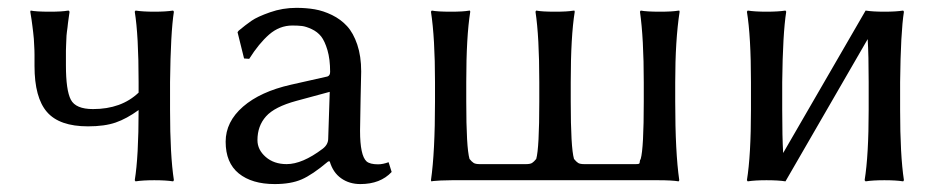

<svg xmlns="http://www.w3.org/2000/svg" viewBox="-20 -459 2414 489"><path d="M67.9 -291V-319.3Q67.9 -331.1 67.1 -342.5Q66.4 -354 66.2 -359.9Q65.9 -365.7 64.5 -376.7Q63 -387.7 62.7 -391.4Q62.5 -395 60.3 -409.4Q58.1 -423.8 57.1 -429.2L58.1 -432.1Q71.8 -429.2 106.9 -429.2Q122.1 -429.2 134 -429.9Q146 -430.7 150.4 -431.6L154.8 -432.1L157.2 -429.2Q156.7 -425.3 155 -413.8Q153.3 -402.3 153.1 -399.9Q152.8 -397.5 151.9 -388.9Q150.9 -380.4 150.4 -377.9L149.4 -368.2Q148.9 -360.8 148.9 -356.7Q148.9 -352.5 148.4 -345Q147.9 -337.4 147.9 -330.1V-313.5V-293Q147.9 -229 160.4 -205.1Q172.9 -181.2 216.8 -181.2Q289.1 -181.2 333 -223.1V-250Q333 -369.1 323.2 -429.2L325.2 -432.1Q343.8 -429.2 373 -429.2Q402.3 -429.2 420.9 -432.1L422.9 -429.2Q414.6 -376.5 413.1 -250V-179.2Q413.1 -63.5 422.9 0L420.9 2.9Q402.3 0 373 0Q343.8 0 325.2 2.9L323.2 0Q333 -59.6 333 -178.7Q302.7 -156.7 274.7 -147Q246.6 -137.2 204.1 -137.2Q131.3 -137.2 99.6 -173.8Q67.9 -210.4 67.9 -291Z M819.8 -225.1 734.9 -202.1Q679.2 -187 657.5 -162.6Q635.7 -138.2 635.7 -102.1Q635.7 -77.6 656.7 -59.3Q677.7 -41 710 -41Q750 -41 801.8 -80.1Q815.9 -90.8 815.9 -106ZM819.8 -47.9H815.9Q775.4 -13.7 748 -2Q720.7 9.8 679.7 9.8Q621.6 9.8 588.1 -17.3Q554.7 -44.4 554.7 -98.1Q554.7 -148.9 599.1 -187.5Q643.1 -225.6 720.7 -243.2L814 -264.2Q820.8 -266.6 820.8 -275.9Q820.8 -308.1 814 -331.3Q807.1 -354.5 797.9 -366.2Q788.6 -377.9 773.9 -384.8Q759.3 -391.6 749 -392.8Q738.8 -394 724.6 -394Q691.9 -394 665.5 -371.1Q639.2 -348.1 614.7 -309.1L601.6 -310.1L585 -377L587.9 -380.9Q606 -396 620.8 -406.2Q635.7 -416.5 667.7 -427.7Q699.7 -439 734.9 -439Q759.8 -439 781.5 -435.3Q803.2 -431.6 825.7 -420.7Q848.1 -409.7 864 -392.3Q879.9 -375 889.9 -345.5Q899.9 -315.9 899.9 -276.9Q899.9 -273.4 898.4 -208Q897 -142.6 897 -126Q897 -63 913.6 -47.9Q922.4 -40.5 942.9 -40.5Q955.1 -40.5 969.7 -45.9L977.5 -21Q948.7 9.8 897.9 9.8Q869.6 9.8 848.9 -4.9Q828.1 -19.5 819.8 -47.9Z M1699.7 -200.2Q1699.7 -71.3 1710 0L1708.5 2.9Q1690.9 0 1656.7 0H1130.9Q1115.7 0 1102.5 0.7Q1089.4 1.5 1084 2L1078.6 2.9L1077.6 0Q1087.9 -71.3 1087.9 -200.2V-250Q1087.9 -362.3 1077.6 -429.2L1079.6 -432.1Q1093.8 -429.2 1127.9 -429.2Q1143.6 -429.2 1155.8 -429.9Q1168 -430.7 1172.4 -431.6L1176.8 -432.1L1177.7 -429.2Q1167.5 -366.2 1167.5 -250V-200.2Q1167.5 -83 1175.8 -54.2Q1181.6 -46.9 1186.5 -43.9Q1191.4 -41 1201.7 -41H1319.8Q1330.1 -41 1335 -43.9Q1339.8 -46.9 1345.7 -54.2Q1353.5 -81.5 1353.5 -200.2V-250Q1353.5 -365.7 1343.8 -429.2L1345.7 -432.1Q1359.4 -429.2 1393.6 -429.2Q1409.2 -429.2 1421.4 -429.9Q1433.6 -430.7 1438 -431.6L1442.9 -432.1L1443.8 -429.2Q1433.6 -366.2 1433.6 -250V-200.2Q1433.6 -83 1441.9 -54.2Q1447.8 -46.9 1452.6 -43.9Q1457.5 -41 1467.8 -41H1599.6Q1606.4 -41 1607.9 -42.2Q1609.4 -43.5 1609.4 -47.1Q1609.4 -50.8 1611.8 -54.2Q1619.6 -81.5 1619.6 -200.2V-249Q1619.6 -361.8 1609.9 -429.2L1611.8 -432.1Q1626.5 -429.2 1660.6 -429.2Q1676.3 -429.2 1688.5 -429.9Q1700.7 -430.7 1705.6 -431.6L1710 -432.1L1710.9 -429.2Q1699.7 -356.4 1699.7 -249Z M1892.6 -250Q1892.6 -366.2 1882.3 -429.2L1884.3 -432.1Q1902.8 -429.2 1932.1 -429.2Q1962.4 -429.2 1980.5 -432.1L1982.4 -429.2Q1973.6 -373 1972.2 -250V-179.2Q1972.2 -109.4 1974.6 -69.3L2184.6 -432.1Q2202.6 -429.2 2232.4 -429.2Q2262.2 -429.2 2280.3 -432.1L2282.2 -429.2Q2273.9 -376.5 2272.5 -250V-179.2Q2272.5 -63.5 2282.2 0L2280.3 2.9Q2262.2 0 2232.4 0Q2202.6 0 2184.6 2.9L2182.1 0Q2192.4 -63.5 2192.4 -179.2V-250Q2192.4 -317.9 2189.9 -359.4L1980.5 2.9Q1962.4 0 1932.1 0Q1902.8 0 1884.3 2.9L1882.3 0Q1892.6 -63.5 1892.6 -179.2Z"/></svg>

Font: Linux Biolinum G
Style: Regular
Weight: 400
Designer: Philipp H. Poll
Foundry: Philipp H. Poll
Version: Version 1.1.0 ; ttfautohint (v1.6)